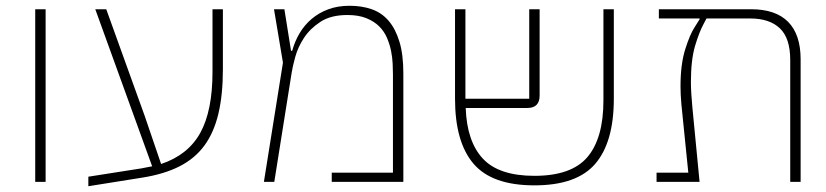

<svg xmlns="http://www.w3.org/2000/svg" viewBox="-20 -630 2862 665"><path d="M102 -598H138V0H102Z M286 -18 471 -47Q476 -48 486 -50Q496 -52 507 -54L310 -598H348L481 -229L538 -62Q631 -93 673.5 -169.5Q716 -246 716 -381V-598H752V-391Q752 -302 736.5 -236.5Q721 -171 688 -126Q655 -81 602 -54Q549 -27 474 -15L286 15Z M960 -413 929 -598H965L988 -454H992Q1001 -487 1018 -515.5Q1035 -544 1060 -565Q1085 -586 1117.5 -598Q1150 -610 1191 -610Q1233 -610 1267.5 -598Q1302 -586 1326 -558Q1350 -530 1363.5 -485.5Q1377 -441 1377 -376V0H1129V-32H1341V-372Q1341 -388 1340 -409.5Q1339 -431 1334.5 -453.5Q1330 -476 1320.5 -498.5Q1311 -521 1293.5 -538.5Q1276 -556 1249 -567Q1222 -578 1183 -578Q1126 -578 1090 -554.5Q1054 -531 1033 -499Q1012 -467 1002.5 -432.5Q993 -398 990 -377L930 0H894Z M1831 12Q1684 12 1620 -63Q1556 -138 1556 -288V-598H1592V-288H1813V-598H1849V-298Q1849 -278 1838.5 -267Q1828 -256 1806 -256H1593Q1597 -140 1652.5 -80.5Q1708 -21 1831 -21Q1960 -21 2015 -86.5Q2070 -152 2070 -282V-598H2106V-288Q2106 -138 2042 -63Q1978 12 1831 12Z M2254 -32H2364L2340 -269Q2337 -302 2337 -331Q2337 -408 2353.5 -460Q2370 -512 2386 -536L2403 -563V-566H2262V-598H2581Q2667 -598 2710 -554Q2753 -510 2753 -425V0H2717V-422Q2717 -498 2681 -532Q2645 -566 2579 -566H2427L2418 -549Q2402 -520 2387.5 -471.5Q2373 -423 2373 -345Q2373 -325 2374.5 -303.5Q2376 -282 2378 -259L2403 0H2254Z"/></svg>

Font: IBM Plex Sans Hebrew ExtraLight
Style: Regular
Weight: 200
Designer: Mike Abbink, Paul van der Laan, Pieter van Rosmalen, Yanek Iontef
Foundry: Bold Monday
Version: Version 1.2